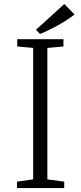

<svg xmlns="http://www.w3.org/2000/svg" viewBox="-20 -958 413 978"><path d="M184.1 -785.2C243.2 -809.1 313.5 -847.7 359.9 -884.3L307.6 -937.5L163.1 -806.2ZM66.4 0H307.1V-32.7L221.2 -44.4V-713.9L303.2 -721.2V-758.3H67.9V-721.2L148.9 -713.9V-44.4L66.4 -32.7Z"/></svg>

Font: Merriweather
Style: Light
Weight: 250
Designer: Eben Sorkin ( eben@eyebytes.com )
Foundry: Sorkin Type Co.
Version: Version 1.003